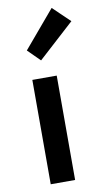

<svg xmlns="http://www.w3.org/2000/svg" viewBox="-91 -847 480 890"><g transform="rotate(-10 149.5 -402.0)"><path d="M73.2 0V-491.2H188V0ZM128.9 -573.2 71.8 -629.9 219.2 -804.2 298.8 -728Z"/></g></svg>

Font: Toshiba Sans Medium
Style: Regular
Weight: 500
Designer: Paul D. Hunt
Foundry: Toshiba Corporation
Version: Version 2.020;PS 2.0;hotconv 1.0.86;makeotf.lib2.5.63406